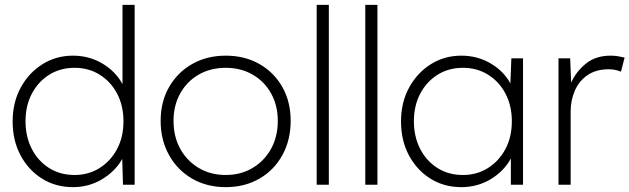

<svg xmlns="http://www.w3.org/2000/svg" viewBox="-20 -760 2590 790"><path d="M280 10Q209 10 153 -25Q97 -60 64.5 -121Q32 -182 32 -260Q32 -339 65.5 -400Q99 -461 155 -496Q211 -531 280 -531Q347 -531 401.5 -498.5Q456 -466 484 -414V-740H534V0H486L483 -106Q454 -55 400 -22.5Q346 10 280 10ZM287 -40Q344 -40 389.5 -68.5Q435 -97 461.5 -146.5Q488 -196 488 -261Q488 -325 462 -374.5Q436 -424 390.5 -452.5Q345 -481 287 -481Q228 -481 182.5 -452.5Q137 -424 111 -374.5Q85 -325 85 -261Q85 -198 110.5 -148Q136 -98 181.5 -69Q227 -40 287 -40Z M909 10Q831 10 770.5 -25Q710 -60 675.5 -122Q641 -184 641 -263Q641 -341 675.5 -401.5Q710 -462 770.5 -496.5Q831 -531 909 -531Q987 -531 1047.5 -496.5Q1108 -462 1142 -401.5Q1176 -341 1176 -263Q1176 -184 1142 -122Q1108 -60 1047.5 -25Q987 10 909 10ZM909 -40Q971 -40 1019.5 -69Q1068 -98 1095.5 -148Q1123 -198 1123 -263Q1123 -326 1095.5 -375.5Q1068 -425 1019.5 -453Q971 -481 909 -481Q846 -481 797.5 -453Q749 -425 721.5 -375.5Q694 -326 694 -263Q694 -198 721.5 -148Q749 -98 797.5 -69Q846 -40 909 -40Z M1283 0V-740H1333V0Z M1483 0V-740H1533V0Z M1878 10Q1807 10 1751 -25Q1695 -60 1662.5 -121Q1630 -182 1630 -260Q1630 -339 1663.5 -400Q1697 -461 1753 -496Q1809 -531 1878 -531Q1944 -531 1998 -499.5Q2052 -468 2080 -417L2084 -520H2132V0H2082V-108Q2054 -56 1999.5 -23Q1945 10 1878 10ZM1885 -40Q1942 -40 1987.5 -68.5Q2033 -97 2059.5 -146.5Q2086 -196 2086 -261Q2086 -325 2060 -374.5Q2034 -424 1988.5 -452.5Q1943 -481 1885 -481Q1826 -481 1780.5 -452.5Q1735 -424 1709 -374.5Q1683 -325 1683 -261Q1683 -198 1708.5 -148Q1734 -98 1779.5 -69Q1825 -40 1885 -40Z M2278 0V-520H2326L2330 -420Q2350 -465 2390.5 -498Q2431 -531 2492 -531Q2509 -531 2523.5 -528.5Q2538 -526 2550 -523L2535 -465Q2521 -471 2508 -473Q2495 -475 2485 -475Q2432 -475 2397 -450.5Q2362 -426 2345 -386.5Q2328 -347 2328 -302V0Z"/></svg>

Font: Lexend ExtraLight
Style: Regular
Weight: 200
Designer: Bonnie Shaver-Troup, Thomas Jockin
Foundry: Lexend
Version: Version 1.007; ttfautohint (v1.8.3)